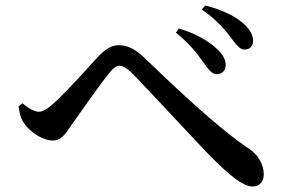

<svg xmlns="http://www.w3.org/2000/svg" viewBox="-20 -738 1040 701"><path d="M722 -511C741 -484 754 -467 771 -467C791 -467 803 -480 804 -499C805 -520 793 -541 768 -563C739 -590 691 -617 633 -634L622 -619C672 -579 700 -542 722 -511ZM822 -602C843 -574 855 -557 873 -557C892 -557 904 -570 904 -589C904 -613 889 -636 862 -658C833 -681 790 -703 729 -718L717 -703C770 -667 801 -630 822 -602ZM48 -350C51 -323 57 -302 70 -285C93 -253 138 -225 172 -225C205 -225 220 -251 242 -283C275 -330 349 -435 380 -473C396 -492 406 -498 416 -498C428 -498 441 -491 461 -472C525 -407 684 -234 745 -171C818 -97 868 -57 902 -57C927 -57 943 -74 943 -102C943 -136 923 -172 892 -193C782 -266 636 -403 504 -530C471 -561 443 -573 413 -573C386 -573 364 -557 340 -533C309 -500 223 -402 174 -359C152 -339 136 -330 122 -330C107 -330 84 -342 62 -361Z"/></svg>

Font: Noto Serif CJK SC SemiBold
Style: Regular
Weight: 600
Designer: Ryoko NISHIZUKA 西塚涼子 (kana & ideographs); Frank Grießhammer (Latin, Greek & Cyrillic); Wenlong ZHANG 张文龙 (bopomofo); San
Foundry: Adobe
Version: Version 2.001;hotconv 1.1.0;makeotfexe 2.6.0